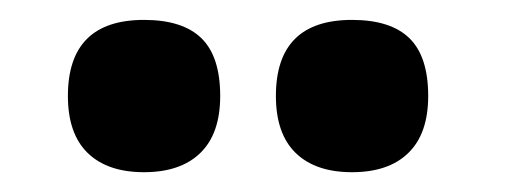

<svg xmlns="http://www.w3.org/2000/svg" viewBox="-20 -722 507 192"><path d="M200.2 -626Q200.2 -588.4 180.4 -569.1Q160.6 -549.8 124 -549.8Q87.4 -549.8 67.6 -569.1Q47.9 -588.4 47.9 -626Q47.9 -702.1 124 -702.1Q162.6 -702.1 181.4 -683.8Q200.2 -665.5 200.2 -626ZM408.2 -626Q408.2 -588.4 388.4 -569.1Q368.7 -549.8 332 -549.8Q295.4 -549.8 275.6 -569.1Q255.9 -588.4 255.9 -626Q255.9 -702.1 332 -702.1Q370.6 -702.1 389.4 -683.8Q408.2 -665.5 408.2 -626Z"/></svg>

Font: Concert One
Style: Regular
Weight: 400
Designer: Johan Kallas, Mihkel Virkus
Foundry: Johan Kallas, Mihkel Virkus
Version: Version 1.003